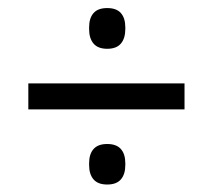

<svg xmlns="http://www.w3.org/2000/svg" viewBox="-20 -556 540 488"><path d="M52 -278V-344H449V-278ZM252.5 -87Q229 -87 217.8 -100Q206.5 -113 206.5 -136.5V-141Q206.5 -164.5 217.8 -177.2Q229 -190 252.5 -190Q276 -190 287.2 -177.2Q298.5 -164.5 298.5 -141V-136.5Q298.5 -113 287.2 -100Q276 -87 252.5 -87ZM252.5 -432Q229 -432 217.8 -445.2Q206.5 -458.5 206.5 -482V-486.5Q206.5 -510 217.8 -522.8Q229 -535.5 252.5 -535.5Q276 -535.5 287.2 -522.8Q298.5 -510 298.5 -486.5V-482Q298.5 -458.5 287.2 -445.2Q276 -432 252.5 -432Z"/></svg>

Font: Anek Latin Medium
Style: Regular
Weight: 400
Version: Version 1.003